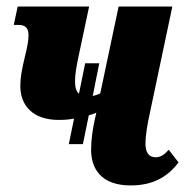

<svg xmlns="http://www.w3.org/2000/svg" viewBox="-20 -556 572 586"><path d="M190 -116H233L251 -204C259 -206 267 -209 274 -212L269 -190C263 -162 258 -129 258 -99C258 -43 287 10 379 10C456 10 497 -24 525 -60L495 -99C482 -84 470 -76 455 -76C434 -76 424 -91 424 -117C424 -143 430 -178 438 -214L506 -536H342L286 -271C278 -267 271 -265 263 -263L283 -363H240L221 -270C213 -277 209 -289 209 -307C209 -329 213 -353 221 -390L252 -536H34L22 -480H37C60 -480 67 -467 67 -449C67 -432 64 -416 56 -383C47 -346 42 -319 42 -294C42 -233 81 -190 159 -190C175 -190 191 -191 206 -194Z"/></svg>

Font: Noto Serif ExtraCondensed Black
Style: Italic
Weight: 900
Width: 2
Italic angle: -12°
Designer: Monotype Design Team
Foundry: Monotype Imaging Inc.
Version: Version 2.014